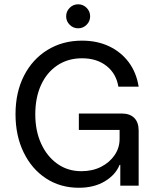

<svg xmlns="http://www.w3.org/2000/svg" viewBox="-20 -877 743 907"><path d="M352.5 10Q265 10 197.5 -34.2Q130 -78.3 91.7 -157.1Q53.3 -235.8 53.3 -337.5Q53.3 -440.8 93.3 -519.2Q133.3 -597.5 204.6 -641.2Q275.8 -685 367.5 -685Q439.2 -685 495.4 -658.3Q551.7 -631.7 587.9 -583.3Q624.2 -535 635 -467.5H539.2Q529.2 -529.2 483.3 -565.4Q437.5 -601.7 367.5 -601.7Q301.7 -601.7 251.7 -568.8Q201.7 -535.8 174.2 -476.2Q146.7 -416.7 146.7 -336.7Q146.7 -259.2 174.2 -198.8Q201.7 -138.3 250.8 -103.3Q300 -68.3 364.2 -68.3Q416.7 -68.3 457.1 -88.8Q497.5 -109.2 521.2 -143.8Q545 -178.3 545 -220.8V-263.3H352.5V-340.8H554.2Q593.3 -340.8 614.2 -320Q635 -299.2 635 -260V0H548.3V-98.3H545Q525.8 -50.8 475 -20.4Q424.2 10 352.5 10ZM349.2 -743.3Q325.8 -743.3 309.2 -760Q292.5 -776.7 292.5 -800Q292.5 -823.3 309.2 -840Q325.8 -856.7 349.2 -856.7Q372.5 -856.7 389.2 -840Q405.8 -823.3 405.8 -800Q405.8 -776.7 389.2 -760Q372.5 -743.3 349.2 -743.3Z"/></svg>

Font: Funnel Sans
Style: Regular
Weight: 400
Designer: NORD ID, Kristian Moeller
Foundry: Dicotype
Version: Version 1.000